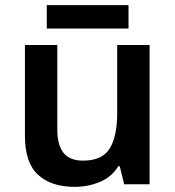

<svg xmlns="http://www.w3.org/2000/svg" viewBox="-20 -717 682 747"><path d="M562 -542V0H463L446 -70H440Q414 -28 368 -9Q322 10 271 10Q179 10 128 -37Q77 -84 77 -188V-542H203V-213Q203 -153 227 -122.5Q251 -92 303 -92Q378 -92 407 -139.5Q436 -187 436 -277V-542ZM480 -697V-606H162V-697Z"/></svg>

Font: Noto Sans Tangsa SemiBold
Style: Regular
Weight: 600
Version: Version 1.504